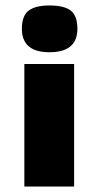

<svg xmlns="http://www.w3.org/2000/svg" viewBox="-20 -682 363 702"><path d="M60 -577Q60 -624 84.5 -643Q109 -662 161 -662Q215 -662 239 -643Q263 -624 263 -577Q263 -491 161 -491Q60 -491 60 -577ZM69 -448H251V0H69Z"/></svg>

Font: Gold Bold
Style: Regular
Weight: 400
Designer: jaiki
Version: Version 1.000